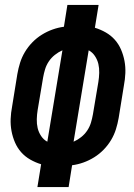

<svg xmlns="http://www.w3.org/2000/svg" viewBox="-20 -755 540 775"><path d="M131 0 146 -92Q123 -99 102 -111Q81 -123 65.5 -140.5Q50 -158 40.5 -180Q31 -202 26.5 -226Q22 -250 23 -275Q24 -300 29 -326L50 -456Q54 -479 61 -501.5Q68 -524 80.5 -545Q93 -566 110.5 -584Q128 -602 149 -615Q170 -628 192.5 -636Q215 -644 238 -647L252 -735H378L363 -643Q386 -636 407 -624Q428 -612 443.5 -594.5Q459 -577 468.5 -555Q478 -533 482.5 -509Q487 -485 486 -460Q485 -435 480 -409L459 -279Q455 -256 448 -233.5Q441 -211 428.5 -190Q416 -169 398.5 -151Q381 -133 360 -120Q339 -107 316.5 -99Q294 -91 271 -88L257 0ZM171 -183 232 -552Q216 -545 201.5 -533.5Q187 -522 177 -507Q167 -492 162 -475.5Q157 -459 154 -442L132 -311Q129 -293 128.5 -274Q128 -255 132 -238Q136 -221 146 -206Q156 -191 171 -183ZM277 -183Q293 -190 307.5 -201.5Q322 -213 332 -228Q342 -243 347 -259.5Q352 -276 355 -293L377 -424Q380 -442 380.5 -461Q381 -480 377 -497Q373 -514 363 -529Q353 -544 338 -552Z"/></svg>

Font: Iosevka Term Curly Extrabold
Style: Italic
Weight: 800
Italic angle: -9°
Designer: Belleve Invis
Foundry: Belleve Invis
Version: Version 32.3.0